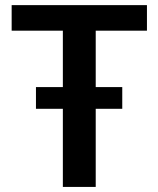

<svg xmlns="http://www.w3.org/2000/svg" viewBox="-20 -736 624 756"><path d="M121.6 -393.1H461.4V-307.6H121.6ZM227.5 0V-615.2H25.9V-715.8H558.6V-615.2H356.9V0Z"/></svg>

Font: Monda SemiBold
Style: Regular
Weight: 600
Designer: Vernon Adams
Foundry: Vernon Adams
Version: Version 2.200